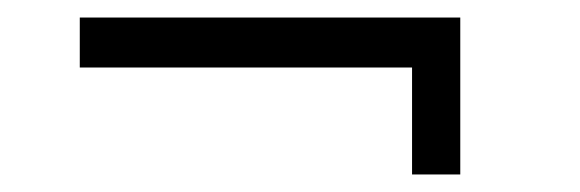

<svg xmlns="http://www.w3.org/2000/svg" viewBox="-20 -350 661 219"><path d="M505 -330V-151H450V-273H71V-330Z"/></svg>

Font: Piazzolla 24pt
Style: Regular
Weight: 400
Designer: Juan Pablo del Peral
Foundry: Huerta Tipografica
Version: Version 2.005